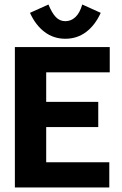

<svg xmlns="http://www.w3.org/2000/svg" viewBox="-20 -832 540 852"><path d="M46 0V-623H467V-511H185V-380H416V-268H185V-112H465V0ZM345 -812 427 -775Q402 -720 362 -690Q322 -660 270 -660Q218 -660 178 -690Q138 -720 113 -775L195 -812Q210 -775 227.5 -756.5Q245 -738 270 -738Q295 -738 314.5 -756Q334 -774 345 -812Z"/></svg>

Font: Inconsolata Black
Style: Regular
Weight: 900
Monospace: yes
Designer: Raph Levien, Cyreal, Brenton Simpson
Foundry: Raph Levien, Cyreal, Google
Version: Version 3.001; ttfautohint (v1.8.2.53-6de2)